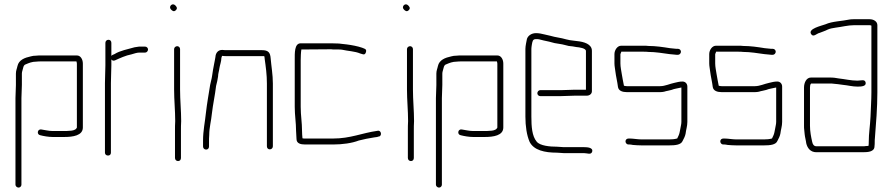

<svg xmlns="http://www.w3.org/2000/svg" viewBox="-20 -670 4040 869"><path d="M77 166V-226C77 -239 79 -274 79 -286V-337C79 -342 80 -346 81 -349C85 -361 85 -376 97 -379C111 -385 125 -391 144 -391C152 -392 158 -392 163 -392H326C327 -388 328 -385 328 -382V-93C328 -92 327 -90 325 -88C320 -81 306 -78 294 -78C285 -77 278 -77 271 -77H218C201 -77 182 -82 167 -84C149 -87 145 -61 162 -58C177 -54 200 -50 218 -50H271C309 -50 355 -56 355 -93V-382C355 -401 345 -419 328 -419H163C158 -419 152 -419 143 -418C134 -418 127 -417 120 -415C92 -409 65 -399 59 -371C57 -360 52 -351 52 -337V-285C52 -274 50 -238 50 -226V166C50 173 57 179 64 179C71 179 77 173 77 166Z M457 -476V-374C457 -350 455 -320 455 -294V21C455 29 461 34 469 34C477 34 482 29 482 21V-294C482 -320 484 -352 484 -374V-401C489 -395 494 -394 501 -397C523 -407 549 -419 575 -424C586 -427 599 -432 610 -432H637C644 -432 650 -439 650 -446C650 -453 644 -459 637 -459H609C603 -458 596 -457 589 -456C558 -447 523 -441 498 -425C493 -423 487 -421 484 -417V-476C484 -484 479 -490 471 -490C463 -490 457 -484 457 -476Z M768 -448V-265C768 -217 773 -170 773 -122C772 -107 772 -93 772 -79V45C772 53 778 59 786 59C794 59 799 53 799 45V-79C799 -92 799 -107 800 -122C800 -169 795 -217 795 -265V-448C795 -455 789 -461 782 -461C775 -461 768 -455 768 -448ZM754 -627C760 -621 767 -615 776 -624C785 -633 779 -640 773 -646C760 -659 741 -640 754 -627Z M926 -7V-34C926 -39 926 -48 927 -59C927 -93 936 -123 939 -156C944 -199 953 -238 958 -281C962 -298 965 -308 967 -324C967 -337 972 -350 973 -361C975 -375 982 -392 982 -408L985 -417H986C993 -416 1000 -416 1008 -416H1176C1177 -412 1178 -408 1178 -403C1183 -368 1188 -332 1188 -292V-8C1188 0 1193 6 1201 6C1209 6 1215 0 1215 -8V-292C1215 -332 1208 -370 1205 -406C1203 -433 1194 -443 1165 -443H1008C1001 -443 994 -443 987 -444C968 -445 956 -431 955 -412C954 -402 950 -388 949 -380C946 -363 942 -345 940 -327C938 -311 934 -302 931 -285C924 -241 917 -203 912 -159C908 -119 899 -79 899 -34V-7C899 1 905 7 913 7C921 7 926 1 926 -7Z M1479 -474H1341C1312 -474 1314 -429 1314 -398V-187C1314 -147 1320 -115 1320 -78C1320 -66 1322 -54 1322 -41C1322 -21 1340 -16 1361 -16H1487C1530 -16 1573 -22 1604 -34C1623 -39 1652 -45 1673 -48L1687 -50L1693 -52C1710 -52 1707 -82 1689 -78C1617 -68 1567 -43 1487 -43H1361C1357 -43 1353 -43 1349 -44C1348 -55 1347 -66 1347 -78C1347 -116 1341 -146 1341 -187V-398C1341 -411 1342 -435 1344 -446L1479 -447C1484 -446 1490 -446 1496 -446H1513C1517 -446 1522 -446 1528 -445C1554 -439 1587 -438 1610 -428L1620 -425C1628 -422 1633 -424 1636 -433C1639 -442 1637 -447 1629 -450L1619 -454C1599 -461 1572 -466 1549 -469L1531 -471C1525 -472 1519 -472 1514 -473C1504 -473 1490 -474 1479 -474Z M1822 -448V-265C1822 -217 1827 -170 1827 -122C1826 -107 1826 -93 1826 -79V45C1826 53 1832 59 1840 59C1848 59 1853 53 1853 45V-79C1853 -92 1853 -107 1854 -122C1854 -169 1849 -217 1849 -265V-448C1849 -455 1843 -461 1836 -461C1829 -461 1822 -455 1822 -448ZM1808 -627C1814 -621 1821 -615 1830 -624C1839 -633 1833 -640 1827 -646C1814 -659 1795 -640 1808 -627Z M1980 166V-226C1980 -239 1982 -274 1982 -286V-337C1982 -342 1983 -346 1984 -349C1988 -361 1988 -376 2000 -379C2014 -385 2028 -391 2047 -391C2055 -392 2061 -392 2066 -392H2229C2230 -388 2231 -385 2231 -382V-93C2231 -92 2230 -90 2228 -88C2223 -81 2209 -78 2197 -78C2188 -77 2181 -77 2174 -77H2121C2104 -77 2085 -82 2070 -84C2052 -87 2048 -61 2065 -58C2080 -54 2103 -50 2121 -50H2174C2212 -50 2258 -56 2258 -93V-382C2258 -401 2248 -419 2231 -419H2066C2061 -419 2055 -419 2046 -418C2037 -418 2030 -417 2023 -415C1995 -409 1968 -399 1962 -371C1960 -360 1955 -351 1955 -337V-285C1955 -274 1953 -238 1953 -226V166C1953 173 1960 179 1967 179C1974 179 1980 173 1980 166Z M2501 -6C2469 -6 2424 -10 2409 -29C2388 -54 2385 -97 2385 -142V-449C2385 -454 2386 -460 2387 -467C2390 -482 2390 -493 2406 -493C2411 -493 2416 -493 2420 -492L2440 -487C2456 -484 2476 -479 2490 -475L2514 -471C2529 -469 2540 -465 2554 -462L2572 -460L2589 -457C2601 -456 2632 -452 2632 -439V-264H2582C2569 -264 2535 -262 2520 -262H2425C2418 -262 2412 -255 2412 -248C2412 -241 2418 -235 2425 -235H2520C2534 -235 2569 -237 2582 -237H2636C2648 -237 2659 -245 2659 -257V-440C2659 -471 2622 -481 2592 -484L2576 -486C2564 -487 2554 -489 2542 -492C2519 -499 2494 -501 2471 -508L2445 -514C2431 -517 2422 -520 2406 -520C2386 -520 2370 -509 2365 -494C2363 -484 2358 -462 2358 -449V-142C2358 -99 2364 -58 2377 -28C2396 10 2445 21 2501 21C2511 21 2521 23 2531 23H2623C2638 23 2655 32 2660 17C2666 -2 2639 -4 2623 -4H2531C2521 -4 2511 -6 2501 -6Z M3049 -449H3042C3033 -449 3020 -452 3012 -452C2981 -457 2948 -462 2915 -462C2908 -463 2902 -463 2895 -463H2791C2774 -463 2761 -443 2761 -425V-383C2761 -371 2764 -358 2765 -348C2768 -323 2774 -301 2777 -276C2780 -259 2797 -253 2817 -253H2968C2975 -253 2981 -254 2986 -255C2998 -259 3006 -259 3019 -263C3033 -269 3049 -270 3064 -274V-118C3064 -112 3063 -107 3062 -102C3059 -90 3059 -82 3056 -71C3054 -60 3049 -52 3045 -43H3044C3033 -40 3022 -39 3009 -39H2883C2866 -39 2846 -43 2831 -43H2825C2817 -43 2811 -38 2811 -30C2811 -23 2817 -16 2824 -16H2830C2834 -16 2839 -15 2844 -14C2855 -13 2871 -12 2883 -12H3009C3035 -12 3063 -14 3070 -33C3075 -42 3081 -54 3083 -65C3085 -83 3091 -99 3091 -118V-278C3091 -291 3082 -301 3069 -301C3055 -301 3045 -298 3032 -295C3012 -291 2990 -280 2968 -280H2817C2812 -280 2808 -281 2804 -282C2801 -300 2796 -320 2794 -336C2792 -350 2788 -367 2788 -383V-425C2788 -427 2792 -433 2792 -436H2894C2901 -436 2907 -436 2914 -435C2947 -435 2981 -429 3011 -425C3020 -425 3034 -422 3042 -422H3049C3056 -422 3062 -429 3062 -436C3062 -443 3056 -449 3049 -449Z M3478 -449H3471C3462 -449 3449 -452 3441 -452C3410 -457 3377 -462 3344 -462C3337 -463 3331 -463 3324 -463H3220C3203 -463 3190 -443 3190 -425V-383C3190 -371 3193 -358 3194 -348C3197 -323 3203 -301 3206 -276C3209 -259 3226 -253 3246 -253H3397C3404 -253 3410 -254 3415 -255C3427 -259 3435 -259 3448 -263C3462 -269 3478 -270 3493 -274V-118C3493 -112 3492 -107 3491 -102C3488 -90 3488 -82 3485 -71C3483 -60 3478 -52 3474 -43H3473C3462 -40 3451 -39 3438 -39H3312C3295 -39 3275 -43 3260 -43H3254C3246 -43 3240 -38 3240 -30C3240 -23 3246 -16 3253 -16H3259C3263 -16 3268 -15 3273 -14C3284 -13 3300 -12 3312 -12H3438C3464 -12 3492 -14 3499 -33C3504 -42 3510 -54 3512 -65C3514 -83 3520 -99 3520 -118V-278C3520 -291 3511 -301 3498 -301C3484 -301 3474 -298 3461 -295C3441 -291 3419 -280 3397 -280H3246C3241 -280 3237 -281 3233 -282C3230 -300 3225 -320 3223 -336C3221 -350 3217 -367 3217 -383V-425C3217 -427 3221 -433 3221 -436H3323C3330 -436 3336 -436 3343 -435C3376 -435 3410 -429 3440 -425C3449 -425 3463 -422 3471 -422H3478C3485 -422 3491 -429 3491 -436C3491 -443 3485 -449 3478 -449Z M3619 -274V-101C3619 -94 3619 -88 3620 -82L3622 -62C3623 -50 3628 -33 3629 -22C3634 0 3648 19 3675 19H3885C3909 19 3938 17 3938 -8C3939 -15 3939 -22 3939 -27C3939 -32 3939 -39 3940 -47C3945 -110 3951 -183 3951 -252V-556C3951 -573 3934 -583 3916 -583H3846C3839 -583 3833 -583 3827 -582C3790 -574 3747 -574 3716 -560C3697 -553 3636 -540 3651 -516C3661 -499 3677 -519 3689 -521C3701 -526 3715 -530 3726 -536C3736 -541 3751 -543 3763 -545C3789 -548 3818 -556 3846 -556H3916C3919 -556 3922 -555 3924 -554V-252C3924 -217 3921 -176 3920 -142C3918 -99 3912 -68 3912 -27C3912 -22 3912 -17 3911 -10C3906 -9 3902 -9 3899 -9C3895 -8 3890 -8 3885 -8H3675C3663 -8 3658 -18 3656 -28C3651 -50 3646 -75 3646 -101V-274C3646 -281 3647 -288 3651 -292H3736C3742 -292 3748 -292 3753 -291L3773 -289C3780 -288 3787 -287 3795 -286C3817 -284 3838 -278 3861 -278C3878 -278 3901 -279 3898 -296C3895 -313 3877 -305 3861 -305C3832 -305 3804 -312 3776 -315L3757 -318C3750 -319 3743 -319 3736 -319H3650C3630 -319 3619 -296 3619 -274Z"/></svg>

Font: Electronic
Style: Lt
Weight: 300
Version: Version 1.011